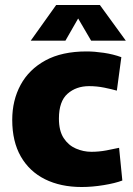

<svg xmlns="http://www.w3.org/2000/svg" viewBox="-20 -737 531 769"><path d="M307 12Q223 12 160.5 -19Q98 -50 63.5 -110Q29 -170 29 -257Q29 -335 62.5 -397Q96 -459 162 -495Q228 -531 327 -531Q358 -531 395.5 -525.5Q433 -520 466 -508L448 -374Q427 -380 397.5 -386Q368 -392 337 -392Q285 -392 250.5 -361.5Q216 -331 216 -262Q216 -213 235 -184Q254 -155 284 -142Q314 -129 346 -129Q376 -129 405.5 -134.5Q435 -140 457 -145L470 -14Q441 -3 395 4.5Q349 12 307 12ZM103 -574 205 -717H380L484 -574H345L293 -663L242 -574Z"/></svg>

Font: Murecho ExtraBold
Style: Regular
Weight: 800
Designer: Neil Summerour
Foundry: Positype
Version: Version 1.010; ttfautohint (v1.8.3)